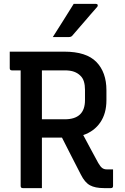

<svg xmlns="http://www.w3.org/2000/svg" viewBox="-20 -965 640 985"><path d="M195 0H97Q86 0 86 -11V-604H41Q30 -604 30 -615V-700H310Q423 -700 474.5 -647Q526 -594 526 -502V-451Q526 -383 494.5 -337Q463 -291 407 -272Q426 -236 445 -201Q464 -166 484 -129Q495 -110 504.5 -103Q514 -96 528 -96H560V-11Q560 0 549 0H513Q468 0 441.5 -14.5Q415 -29 395 -69Q370 -117 346 -164.5Q322 -212 298 -259H195ZM312 -604H195V-353H312Q416 -353 416 -451V-505Q416 -528 410.5 -546.5Q405 -565 392 -577Q379 -590 360 -597Q341 -604 312 -604ZM358 -945H473Q479 -945 481 -940Q483 -935 479 -930Q460 -909 446.5 -893Q433 -877 420 -862Q407 -847 390.5 -828Q374 -809 350 -781Q344 -775 334 -775H251Q280 -820 304.5 -859.5Q329 -899 358 -945Z"/></svg>

Font: Recursive Sn Lnr St Med
Style: Regular
Weight: 500
Version: Version 1.085;hotconv 1.1.0;makeotfexe 2.6.0; ttfautohint (v